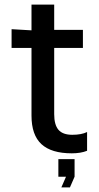

<svg xmlns="http://www.w3.org/2000/svg" viewBox="-20 -649 429 829"><path d="M116 -442H30V-523L116 -518V-629H214V-520H338V-442H214V-156Q214 -110 232.5 -88.5Q251 -67 292 -67Q332 -67 356 -79V2Q329 13 290 13Q202 13 159 -26.5Q116 -66 116 -150ZM232 114V38H302V114L282 160H245L265 114Z"/></svg>

Font: Non Bureau
Style: Regular
Weight: 400
Designer: Jona Saucedo
Foundry: Non Foundry
Version: Version 1.000; ttfautohint (v1.8.4)